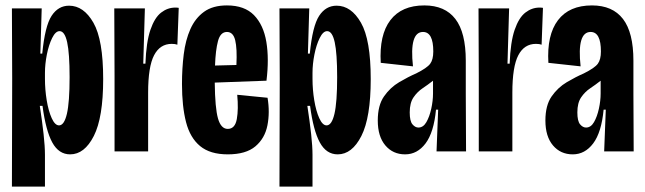

<svg xmlns="http://www.w3.org/2000/svg" viewBox="-20 -559 2382 709"><path d="M24 130 25 -269 24 -528H134L129 -361H136Q146 -463 170.5 -500.5Q195 -538 235 -538Q289 -538 325 -475Q361 -412 361 -267Q361 -125 326.5 -57Q292 11 239 11Q197 11 173 -33Q149 -77 137 -168H127Q136 -109 141 -63.5Q146 -18 146 13V130ZM198 -96Q217 -96 227 -138.5Q237 -181 237 -274Q237 -362 228 -403Q219 -444 200 -444Q185 -444 172.5 -418.5Q160 -393 153 -357.5Q146 -322 146 -290V-268Q146 -228 152.5 -188.5Q159 -149 171 -122.5Q183 -96 198 -96Z M403 0V-278L402 -528H515L509 -324H517Q520 -404 535.5 -449Q551 -494 575 -512.5Q599 -531 627 -531Q635 -531 640 -530L635 -394Q627 -397 614 -397Q571 -397 549 -355Q527 -313 527 -217V0Z M821 11Q756 11 719 -19.5Q682 -50 667 -108Q652 -166 652 -249Q652 -306 658.5 -358.5Q665 -411 683 -451.5Q701 -492 733.5 -515.5Q766 -539 818 -539Q883 -539 918 -503Q953 -467 963.5 -404.5Q974 -342 964 -261L773 -254Q774 -160 785 -121.5Q796 -83 821 -83Q848 -83 854.5 -119.5Q861 -156 856 -209L968 -198Q977 -144 967.5 -96Q958 -48 923 -18.5Q888 11 821 11ZM818 -441Q794 -441 785 -407.5Q776 -374 774 -317L853 -319Q856 -380 848.5 -410.5Q841 -441 818 -441Z M1012 130 1013 -269 1012 -528H1122L1117 -361H1124Q1134 -463 1158.5 -500.5Q1183 -538 1223 -538Q1277 -538 1313 -475Q1349 -412 1349 -267Q1349 -125 1314.5 -57Q1280 11 1227 11Q1185 11 1161 -33Q1137 -77 1125 -168H1115Q1124 -109 1129 -63.5Q1134 -18 1134 13V130ZM1186 -96Q1205 -96 1215 -138.5Q1225 -181 1225 -274Q1225 -362 1216 -403Q1207 -444 1188 -444Q1173 -444 1160.5 -418.5Q1148 -393 1141 -357.5Q1134 -322 1134 -290V-268Q1134 -228 1140.5 -188.5Q1147 -149 1159 -122.5Q1171 -96 1186 -96Z M1476 11Q1431 11 1403 -22Q1375 -55 1375 -114Q1375 -170 1398 -203Q1421 -236 1454 -255.5Q1487 -275 1517 -288Q1557 -308 1568.5 -323.5Q1580 -339 1580 -369Q1580 -441 1542 -441Q1491 -441 1505 -314L1386 -327Q1380 -430 1421.5 -484.5Q1463 -539 1547 -539Q1623 -539 1661.5 -489Q1700 -439 1700 -335V-212Q1700 -159 1700.5 -106Q1701 -53 1701 0H1592Q1594 -39 1595 -77.5Q1596 -116 1598 -154H1590Q1582 -70 1551.5 -29.5Q1521 11 1476 11ZM1525 -88Q1543 -88 1554.5 -108Q1566 -128 1572.5 -157.5Q1579 -187 1579 -214V-261Q1560 -246 1540.5 -233Q1521 -220 1507 -199.5Q1493 -179 1493 -144Q1493 -112 1503 -100Q1513 -88 1525 -88Z M1748 0V-278L1747 -528H1860L1854 -324H1862Q1865 -404 1880.5 -449Q1896 -494 1920 -512.5Q1944 -531 1972 -531Q1980 -531 1985 -530L1980 -394Q1972 -397 1959 -397Q1916 -397 1894 -355Q1872 -313 1872 -217V0Z M2095 11Q2050 11 2022 -22Q1994 -55 1994 -114Q1994 -170 2017 -203Q2040 -236 2073 -255.5Q2106 -275 2136 -288Q2176 -308 2187.5 -323.5Q2199 -339 2199 -369Q2199 -441 2161 -441Q2110 -441 2124 -314L2005 -327Q1999 -430 2040.5 -484.5Q2082 -539 2166 -539Q2242 -539 2280.5 -489Q2319 -439 2319 -335V-212Q2319 -159 2319.5 -106Q2320 -53 2320 0H2211Q2213 -39 2214 -77.5Q2215 -116 2217 -154H2209Q2201 -70 2170.5 -29.5Q2140 11 2095 11ZM2144 -88Q2162 -88 2173.5 -108Q2185 -128 2191.5 -157.5Q2198 -187 2198 -214V-261Q2179 -246 2159.5 -233Q2140 -220 2126 -199.5Q2112 -179 2112 -144Q2112 -112 2122 -100Q2132 -88 2144 -88Z"/></svg>

Font: Bricolage Grotesque 96pt Condensed SemiBold
Style: Regular
Weight: 600
Width: 3
Designer: Mathieu Triay
Foundry: Atelier Triay
Version: Version 1.001; ttfautohint (v1.8.4.7-5d5b);gftools[0.9.33.de